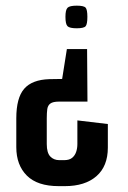

<svg xmlns="http://www.w3.org/2000/svg" viewBox="-20 -495 446 668"><path d="M283 -324.4 284.3 -141.5H185.3Q164.5 -141.5 155.4 -134.9Q146.4 -128.4 144.5 -115.5Q142.7 -102.6 142.7 -83.6V6.2Q142.7 36.4 154.8 49.3Q166.9 62.2 186.7 62.2H202.9Q221 62.2 230.8 54.3Q240.5 46.4 244.9 33.6Q249.2 20.9 249.2 6.2V-76.1L355.2 -63.5V18.6Q355.2 83.4 315.5 118Q275.7 152.6 205.8 152.6H184.4Q109.9 152.6 73.3 115.8Q36.7 79.1 36.7 17.1V-83.4Q36.7 -154.5 64.1 -186.1Q91.6 -217.7 151.5 -219.6L196.2 -220.3L212.7 -324.4ZM246.9 -475.3Q271.8 -475.3 277.9 -468.3Q284 -461.3 284 -436.5Q284 -410.9 277.9 -403.8Q271.8 -396.6 246.9 -396.6Q222.3 -396.6 215 -403.8Q207.7 -410.9 207.7 -436.5Q207.7 -460.7 215 -468Q222.3 -475.3 246.9 -475.3Z"/></svg>

Font: Smooch Sans Thin
Style: Regular
Weight: 100
Designer: Robert E. Leuschke
Foundry: Robert E. Leuschke
Version: Version 1.010